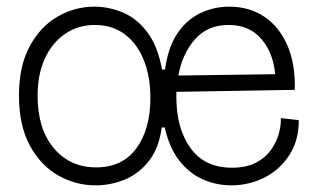

<svg xmlns="http://www.w3.org/2000/svg" viewBox="-20 -544 943 577"><path d="M267 13Q207 13 154.5 -17Q102 -47 69.5 -107Q37 -167 37 -257Q37 -344 68.5 -403.5Q100 -463 152 -493.5Q204 -524 264 -524Q307 -524 349 -506.5Q391 -489 422.5 -447.5Q454 -406 467 -335H476Q485 -402 513 -443.5Q541 -485 582 -504.5Q623 -524 669 -524Q729 -524 774 -494Q819 -464 843.5 -408Q868 -352 866 -274L510 -268Q510 -260 510 -252Q510 -158 552.5 -99Q595 -40 677 -40Q721 -40 750 -55.5Q779 -71 795.5 -95Q812 -119 818.5 -144.5Q825 -170 824 -189L878 -183Q878 -121 849 -77Q820 -33 774 -10Q728 13 675 13Q631 13 590.5 -4.5Q550 -22 519.5 -60.5Q489 -99 475 -161H466Q458 -100 428.5 -61.5Q399 -23 356.5 -5Q314 13 267 13ZM667 -469Q604 -469 566 -426Q528 -383 516 -317L807 -321Q801 -386 765 -427.5Q729 -469 667 -469ZM269 -41Q348 -41 390 -98.5Q432 -156 432 -250Q432 -313 412.5 -362.5Q393 -412 355.5 -440.5Q318 -469 265 -469Q215 -469 176 -442.5Q137 -416 115 -368.5Q93 -321 93 -256Q93 -157 141.5 -99Q190 -41 269 -41Z"/></svg>

Font: Bricolage Grotesque 48pt ExtraLight
Style: Regular
Weight: 200
Designer: Mathieu Triay
Foundry: Atelier Triay
Version: Version 1.000; ttfautohint (v1.8.4.7-5d5b);gftools[0.9.32]